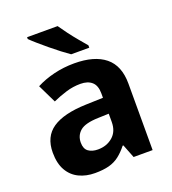

<svg xmlns="http://www.w3.org/2000/svg" viewBox="-140 -872 884 987"><g transform="rotate(-20 302.0 -378.0)"><path d="M302 -557Q412 -557 470.5 -509.5Q529 -462 529 -364V0H425L396 -74H392Q369 -45 344.5 -26Q320 -7 288.5 1.5Q257 10 211 10Q163 10 124.5 -8.5Q86 -27 64 -65.5Q42 -104 42 -163Q42 -250 103 -291.5Q164 -333 286 -337L381 -340V-364Q381 -407 358.5 -427Q336 -447 296 -447Q256 -447 218 -435.5Q180 -424 142 -407L93 -508Q137 -531 190.5 -544Q244 -557 302 -557ZM323 -251Q251 -249 223 -225Q195 -201 195 -162Q195 -128 215 -113.5Q235 -99 267 -99Q315 -99 348 -127.5Q381 -156 381 -208V-253ZM288 -766Q303 -744 323.5 -716.5Q344 -689 365.5 -663.5Q387 -638 403 -619V-606H304Q285 -619 259.5 -638.5Q234 -658 207.5 -680Q181 -702 158 -722Q135 -742 121 -756V-766Z"/></g></svg>

Font: Noto Sans Telugu
Style: Regular
Weight: 400
Designer: Jelle Bosma - Monotype Design Team
Foundry: Monotype Imaging Inc.
Version: Version 2.003